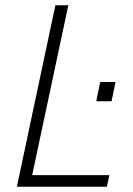

<svg xmlns="http://www.w3.org/2000/svg" viewBox="-20 -708 503 728"><path d="M44 0 190 -688H239L102 -44H395L385 0ZM345 -324 360 -397H418L403 -324Z"/></svg>

Font: Saira Semi Condensed ExtraLight
Style: Italic
Weight: 200
Width: 4
Italic angle: -12°
Designer: Hector Gatti with collaboration of the Omnibus-Type team
Foundry: Omnibus-Type
Version: Version 1.001; ttfautohint (v1.8)